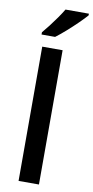

<svg xmlns="http://www.w3.org/2000/svg" viewBox="-106 -1028 519 1070"><g transform="rotate(10 153.0 -493.0)"><path d="M197.3 0H82V-759.8H197.3ZM306.2 -985.8V-976.1Q290 -957.5 261 -929Q231.9 -900.4 199.7 -872.1Q167.5 -843.8 143.1 -825.7H66.4V-838.4Q82 -856.4 102.1 -882.6Q122.1 -908.7 141.4 -936Q160.6 -963.4 173.8 -985.8Z"/></g></svg>

Font: Open Sans SemiBold
Style: Regular
Weight: 600
Designer: Monotype Design Team
Foundry: Monotype Imaging Inc.
Version: Version 3.003; ttfautohint (v1.8.4)